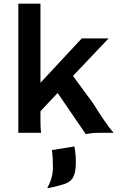

<svg xmlns="http://www.w3.org/2000/svg" viewBox="-20 -718 635 1038"><path d="M198.7 -64.5Q198.7 -22.5 202.1 0H79.1V-698.2H198.7V-270.5L421.9 -510.3H566.9L374.5 -307.6L484.4 -157.7Q520 -101.1 538.1 -74.7L570.3 -29.3Q585 -10.3 594.7 0H517.6Q474.6 0 443.8 7.3L291.5 -215.3L198.7 -116.7ZM236.3 296.4Q266.1 243.7 266.1 188Q266.1 132.3 260.7 93.3L382.3 73.7L386.2 98.6Q390.1 126 390.1 155Q390.1 184.1 387.2 201.9Q384.3 219.7 379.4 232.4Q367.7 260.7 339.4 272.5Q308.1 285.2 239.3 299.3Z"/></svg>

Font: HammersmithOne
Style: Regular
Weight: 400
Designer: Nicole Fally
Foundry: Nicole Fally
Version: Version 1.003